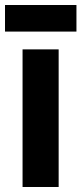

<svg xmlns="http://www.w3.org/2000/svg" viewBox="-34 -797 325 766"><path d="M271 -777H-14V-671H271ZM200 -51V-600H56V-51Z"/></svg>

Font: Noto Sans Tamil UI ExtraCondensed ExtraBold
Style: Regular
Weight: 800
Width: 2
Designer: Jelle Bosma - Monotype Design Team
Foundry: Monotype Imaging Inc.
Version: Version 2.004